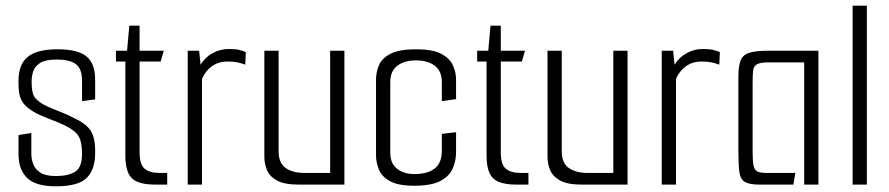

<svg xmlns="http://www.w3.org/2000/svg" viewBox="-20 -648 3122 674"><path d="M176 6Q105 6 75 -23.5Q45 -53 45 -106V-174L90 -181V-108Q90 -89 97 -71Q104 -53 122.5 -41.5Q141 -30 176 -30Q219 -30 243.5 -45Q268 -60 268 -108Q268 -150 255.5 -170.5Q243 -191 207 -208Q201 -211 187 -217Q173 -223 157 -229Q141 -235 127.5 -241Q114 -247 108 -250Q84 -263 70 -276.5Q56 -290 50.5 -308.5Q45 -327 45 -353V-365Q45 -422 77.5 -448.5Q110 -475 182 -475Q253 -475 283.5 -450Q314 -425 314 -369V-299L268 -293V-364Q268 -408 245.5 -423.5Q223 -439 180 -439Q139 -439 120 -426.5Q101 -414 96 -396Q91 -378 91 -362Q91 -325 99.5 -310Q108 -295 133 -281Q146 -274 164.5 -266.5Q183 -259 202.5 -251Q222 -243 237 -235Q281 -215 297.5 -190.5Q314 -166 314 -119V-110Q314 -53 284.5 -23.5Q255 6 176 6Z M524 0Q486 0 463 -9.5Q440 -19 430 -41.5Q420 -64 420 -102V-432H387V-470H426L434 -558H470V-470H555L544 -432H470V-113Q470 -70 488 -55.5Q506 -41 538 -41H567V0Z M639 0V-470H679L684 -421Q700 -447 726.5 -461.5Q753 -476 782 -476Q806 -476 819 -473Q832 -470 843 -465L841 -421Q828 -426 814 -429Q800 -432 779 -432Q747 -432 724 -415.5Q701 -399 689 -371V0Z M1028 0Q977 0 951 -15Q925 -30 916.5 -52.5Q908 -75 908 -97V-470H958V-117Q958 -76 982.5 -58.5Q1007 -41 1048 -41H1139V-470H1189V0Z M1434 4Q1378 4 1349 -12Q1320 -28 1310 -53Q1300 -78 1300 -103V-368Q1300 -394 1310 -418.5Q1320 -443 1350.5 -459Q1381 -475 1441 -475Q1498 -475 1528 -459.5Q1558 -444 1569.5 -419.5Q1581 -395 1581 -368V-300L1531 -293V-360Q1531 -398 1506.5 -417Q1482 -436 1440 -436Q1399 -436 1374.5 -417Q1350 -398 1350 -360V-112Q1350 -74 1374 -55.5Q1398 -37 1434 -37Q1481 -37 1506 -56.5Q1531 -76 1531 -119V-178L1581 -184V-115Q1581 -83 1569 -56Q1557 -29 1525.5 -12.5Q1494 4 1434 4Z M1792 0Q1754 0 1731 -9.5Q1708 -19 1698 -41.5Q1688 -64 1688 -102V-432H1655V-470H1694L1702 -558H1738V-470H1823L1812 -432H1738V-113Q1738 -70 1756 -55.5Q1774 -41 1806 -41H1835V0Z M2022 0Q1971 0 1945 -15Q1919 -30 1910.5 -52.5Q1902 -75 1902 -97V-470H1952V-117Q1952 -76 1976.5 -58.5Q2001 -41 2042 -41H2133V-470H2183V0Z M2303 0V-470H2343L2348 -421Q2364 -447 2390.5 -461.5Q2417 -476 2446 -476Q2470 -476 2483 -473Q2496 -470 2507 -465L2505 -421Q2492 -426 2478 -429Q2464 -432 2443 -432Q2411 -432 2388 -415.5Q2365 -399 2353 -371V0Z M2645 0Q2610 0 2594 -10Q2578 -20 2575 -47.5Q2572 -75 2572 -127V-377Q2572 -416 2580 -436Q2588 -456 2611 -463Q2634 -470 2679 -470H2853V0H2803V-429H2676Q2648 -429 2636.5 -422Q2625 -415 2623.5 -398.5Q2622 -382 2622 -353V-115Q2622 -84 2625 -68Q2628 -52 2638 -46.5Q2648 -41 2669 -41H2772L2765 0Z M2973 -628H3023V0H2973Z"/></svg>

Font: Smooch Sans Thin
Style: Regular
Weight: 400
Version: Version 1.010